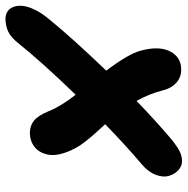

<svg xmlns="http://www.w3.org/2000/svg" viewBox="-22 -590 669 684"><g transform="rotate(90 312.0 -247.5)"><path d="M36.1 66.9Q21.5 66.9 10.5 59.8Q-0.5 52.7 -5.9 38.6Q-11.2 24.4 -9.5 5.6Q-7.8 -13.2 4.6 -38.6Q17.1 -64 40 -90.8Q106 -171.9 221.2 -292Q161.1 -371.6 149.9 -415Q132.3 -480.5 152.8 -519.8Q173.3 -559.1 217.8 -559.1Q244.6 -559.1 264.2 -541.7Q283.7 -524.4 291 -495.1Q304.2 -443.4 329.1 -399.9Q403.3 -471.7 467.8 -525.9Q493.7 -546.4 510 -554.2Q526.4 -562 543.9 -562Q561.5 -562 575.9 -548.6Q590.3 -535.2 596.2 -515.1Q602.1 -495.1 592.3 -468.5Q582.5 -441.9 555.2 -418.9Q484.4 -358.9 412.1 -288.1Q414.6 -285.6 426 -272.9Q437.5 -260.3 440.4 -257.1Q443.4 -253.9 452.9 -242.9Q462.4 -231.9 465.8 -227.5Q469.2 -223.1 476.3 -214.1Q483.4 -205.1 487.1 -199.2Q490.7 -193.4 495.4 -185.5Q500 -177.7 502.9 -170.9Q526.4 -121.1 520.8 -87.6Q515.1 -54.2 493.7 -37.1Q472.2 -20 441.9 -20Q417.5 -20 399.4 -34.4Q381.3 -48.8 365.2 -87.9Q349.1 -128.9 307.1 -183.1Q186.5 -58.1 123 22Q102.1 47.9 81.8 57.4Q61.5 66.9 36.1 66.9Z"/></g></svg>

Font: Shantell Sans Irregular Bouncy
Style: Italic
Weight: 600
Italic angle: -11.31°
Designer: Stephen Nixon, Anya Danilova, Shantell Martin
Foundry: Arrow Type
Version: Version 1.006;[9816181b4]